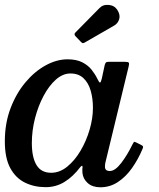

<svg xmlns="http://www.w3.org/2000/svg" viewBox="-24 -782 672 814"><path d="M580 -150Q561.5 -106 535.5 -69.2Q509.5 -32.5 475.8 -10.2Q442 12 401.5 12Q368 12 348 -5.8Q328 -23.5 325.5 -49Q325 -59 325 -64.5Q325 -70 326 -74Q325.5 -85 315.5 -72.5Q285 -32.5 249 -10.5Q213 11.5 169.5 11.5Q121 11.5 81.8 -7.8Q42.5 -27 19.5 -69.5Q-3.5 -112 -3.5 -183Q-3.5 -259 20.5 -322.5Q44.5 -386 83.8 -432.8Q123 -479.5 169.8 -505Q216.5 -530.5 262 -530.5Q300 -530.5 324.5 -518Q349 -505.5 364 -486.8Q379 -468 388.5 -448.5Q396 -432.5 399.8 -432Q403.5 -431.5 407.5 -448.5L420 -506.5Q422 -513.5 425 -516.8Q428 -520 437.5 -520H504Q519.5 -520 522 -516.2Q524.5 -512.5 521.5 -500.5L423 -93.5Q421 -85.5 421 -75Q421 -57 441.5 -57Q464 -57 490 -91Q516 -125 537.5 -169.5Q541.5 -177.5 543.5 -179.8Q545.5 -182 553.5 -178L573.5 -168Q581.5 -164 582.5 -161Q583.5 -158 580 -150ZM370 -324.5Q370 -364.5 360.5 -397.5Q351 -430.5 330 -450.5Q309 -470.5 274.5 -470.5Q242.5 -470.5 213.2 -444.8Q184 -419 161 -376Q138 -333 124.5 -280.8Q111 -228.5 111 -175.5Q111 -115 130.8 -82.2Q150.5 -49.5 193 -49.5Q229 -49.5 261 -75.5Q293 -101.5 317.5 -143Q342 -184.5 356 -232.5Q370 -280.5 370 -324.5ZM473.5 -740Q487 -718.5 481.2 -700.2Q475.5 -682 459 -673L337.5 -603Q331 -599 327.5 -599Q324 -599 318.5 -605L296 -628.5Q288 -637 296 -644.5L397 -747Q412.5 -763.5 436.8 -761.2Q461 -759 473.5 -740Z"/></svg>

Font: Besley* Medium
Style: Italic
Weight: 500
Italic angle: -13°
Designer: Owen Earl
Foundry: indestructible type*
Version: Version 3.000; ttfautohint (v1.8.3)